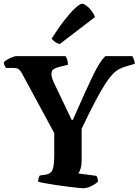

<svg xmlns="http://www.w3.org/2000/svg" viewBox="-32 -1003 738 1023"><path d="M412 0Q405 0 381 -2.5Q357 -5 325 -9Q293 -13 261 -18Q229 -23 204 -27.5Q179 -32 171 -35Q171 -45 174 -54.5Q177 -64 180 -68L209 -72Q239 -76 248 -99Q257 -122 257 -176V-294L85 -612Q77 -627 68 -634Q59 -641 38 -641H0Q-2 -644 -6.5 -652Q-11 -660 -12 -671Q-7 -678 6.5 -685.5Q20 -693 34 -698.5Q48 -704 55 -704H317Q322 -698 326 -685.5Q330 -673 330 -658L278 -645Q263 -641 252.5 -633.5Q242 -626 242 -608Q242 -591 255 -563L350 -364H356Q393 -448 419 -505.5Q445 -563 463.5 -601Q482 -639 497.5 -663.5Q513 -688 529 -704H673Q678 -696 682 -684.5Q686 -673 686 -663L642 -650Q622 -644 604.5 -635.5Q587 -627 569 -608.5Q551 -590 528.5 -555.5Q506 -521 475.5 -463Q445 -405 403 -317V-148Q403 -123 397.5 -105Q392 -87 385 -79L482 -66Q484 -63 487 -55Q490 -47 490 -35Q475 -21 452.5 -10.5Q430 0 412 0ZM286 -768Q271 -772 259.5 -781Q248 -790 243 -797Q278 -853 311 -895Q344 -937 369 -960Q394 -983 406 -983Q415 -983 429 -972.5Q443 -962 455.5 -945.5Q468 -929 474 -912Z"/></svg>

Font: Texturina 72pt ExtraBold
Style: Regular
Weight: 800
Designer: Guillermo Torres Carreño
Foundry: Omnibus-Type
Version: Version 1.002; ttfautohint (v1.8.3)